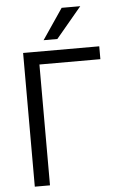

<svg xmlns="http://www.w3.org/2000/svg" viewBox="-62 -1001 681 1045"><g transform="rotate(-5 278.0 -478.5)"><path d="M277.3 -790H202.1L315.4 -957H417ZM168 -660.2V0H85V-730.5H501V-660.2Z"/></g></svg>

Font: Mgen+ 1c regular
Style: Regular
Weight: 400
Designer: [Source Han Sans]
Ryoko NISHIZUKA  (kana & ideographs); Paul D. Hunt (Latin, Greek & Cyrillic); Wenlong ZHANG  (bopomofo
Version: Version 1.059.20150602